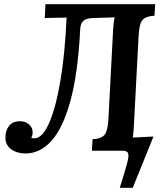

<svg xmlns="http://www.w3.org/2000/svg" viewBox="-20 -720 789 917"><path d="M552 177Q577 98 587 60Q597 22 591.5 11Q586 0 567 0H419L422 -55Q464 -57 479.5 -76.5Q495 -96 498 -154L520 -574Q521 -590 522.5 -606Q524 -622 528 -637L425 -634Q392 -633 378 -620.5Q364 -608 363 -579Q352 -367 316 -237Q280 -107 225.5 -47Q171 13 102 13Q61 13 33 -7.5Q5 -28 6 -65Q6 -97 23.5 -119Q41 -141 75 -141Q102 -141 119 -125.5Q136 -110 136 -87Q136 -73 129 -63Q135 -59 144 -59Q181 -59 213 -129Q245 -199 267.5 -328.5Q290 -458 298 -636L194 -634L197 -700H721L718 -645Q678 -643 661.5 -625.5Q645 -608 642 -549L621 -149Q619 -92 614 -63L713 -68L614 177Z"/></svg>

Font: Lora SemiBold
Style: Italic
Weight: 600
Italic angle: -3°
Designer: Olga Karpushina, Alexei Vanyashin (Cyrillic)
Foundry: Cyreal
Version: Version 3.011; ttfautohint (v1.8.4.7-5d5b)